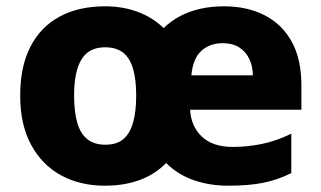

<svg xmlns="http://www.w3.org/2000/svg" viewBox="-20 -579 1019 609"><path d="M690 -559Q764 -559 819.5 -530.5Q875 -502 905.5 -446.5Q936 -391 936 -308V-231H583Q586 -178 620.5 -145.5Q655 -113 718 -113Q765 -113 811 -122.5Q857 -132 904 -155V-30Q862 -9 816.5 0.5Q771 10 703 10Q645 10 594.5 -7.5Q544 -25 507 -62Q472 -26 423 -8Q374 10 313 10Q234 10 173.5 -23Q113 -56 78.5 -120Q44 -184 44 -276Q44 -367 76 -430Q108 -493 168.5 -526Q229 -559 314 -559Q369 -559 416.5 -541.5Q464 -524 499 -490Q523 -513 551.5 -528Q580 -543 615 -551Q650 -559 690 -559ZM313 -429Q262 -429 238.5 -390.5Q215 -352 215 -276Q215 -225 225 -190Q235 -155 257 -137.5Q279 -120 314 -120Q350 -120 371 -137.5Q392 -155 402 -190Q412 -225 412 -276Q412 -327 402 -361Q392 -395 370.5 -412Q349 -429 313 -429ZM686 -442Q646 -442 619 -418Q592 -394 587 -340H782Q782 -368 771 -391.5Q760 -415 739 -428.5Q718 -442 686 -442Z"/></svg>

Font: Noto Sans Devanagari ExtraBold
Style: Regular
Weight: 800
Version: Version 2.003